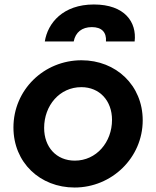

<svg xmlns="http://www.w3.org/2000/svg" viewBox="-20 -825 696 857"><path d="M313 12C479 12 617 -121 617 -288C617 -444 498 -556 344 -556C176 -556 40 -424 40 -256C40 -99 159 12 313 12ZM177 -254C177 -354 246 -436 343 -436C425 -436 480 -375 480 -290C480 -190 410 -108 314 -108C231 -108 177 -169 177 -254ZM180 -640H309C317 -681 346 -704 390 -704C434 -704 456 -681 453 -640H581C591 -726 537 -805 399 -805C261 -805 193 -722 180 -640Z"/></svg>

Font: Mluvka Bold
Style: Italic
Weight: 700
Italic angle: -8°
Designer: Modified by Jiří Krblich, Original typeface by Gumpita Rahayu
Foundry: Gumpita Rahayu & Jiří Krblich
Version: Version 2.000;Glyphs 3.1.1 (3134)